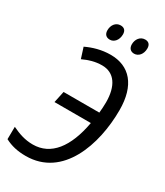

<svg xmlns="http://www.w3.org/2000/svg" viewBox="-226 -985 930 1084"><g transform="rotate(30 238.5 -443.5)"><path d="M214 -796C241 -796 264 -821 264 -859C264 -883 252 -897 228 -897C195 -897 176 -868 176 -836C176 -810 190 -796 214 -796ZM372 -796C400 -796 423 -821 423 -859C423 -883 411 -897 388 -897C355 -897 335 -868 335 -836C335 -810 350 -796 372 -796ZM131 10C372 10 461 -254 461 -479C461 -641 386 -725 262 -725C203 -725 150 -709 106 -688L128 -619C167 -637 205 -649 250 -649C331 -649 373 -584 373 -479C373 -454 371 -432 369 -410H136L120 -335H357C326 -164 251 -66 133 -66C81 -66 40 -81 -4 -102L-5 -21C35 0 77 10 131 10Z"/></g></svg>

Font: Noto Sans Display SemiCondensed
Style: Italic
Weight: 400
Width: 4
Italic angle: -12°
Designer: Monotype Design Team
Foundry: Monotype Imaging Inc.
Version: Version 1.900